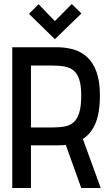

<svg xmlns="http://www.w3.org/2000/svg" viewBox="-20 -935 552 955"><path d="M385 -868 337 -915 253 -830 172 -914 124 -866 253 -740ZM265 -700H41V0H134V-212H265Q272 -212 279.5 -212.5Q287 -213 294 -213Q301 -213 307 -215L384 0H481L392 -244Q418 -260 437.5 -288.5Q457 -317 467 -359.5Q477 -402 477 -460Q477 -531 460 -577.5Q443 -624 413.5 -651Q384 -678 345.5 -689Q307 -700 265 -700ZM239 -301H134V-609H239Q275 -609 302 -604Q329 -599 347 -583.5Q365 -568 374.5 -538.5Q384 -509 384 -460Q384 -407 374.5 -375.5Q365 -344 347 -327.5Q329 -311 302 -306Q275 -301 239 -301Z"/></svg>

Font: Advent Pro SemiBold
Style: Regular
Weight: 600
Designer: VivaRado, Andreas Kalpakidis
Foundry: VivaRado, Andreas Kalpakidis
Version: Version 3.000